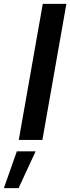

<svg xmlns="http://www.w3.org/2000/svg" viewBox="-72 -723 363 992"><path d="M271 -703H149L25 0H147ZM112 59H15L-52 249H24Z"/></svg>

Font: Geom Medium
Style: Italic
Weight: 500
Italic angle: -10°
Version: Version 1.102